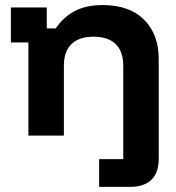

<svg xmlns="http://www.w3.org/2000/svg" viewBox="-20 -529 685 749"><path d="M366.7 200V91.7H460.8V-273.3Q460.8 -328.3 431.2 -357.1Q401.7 -385.8 345 -385.8Q288.3 -385.8 258.8 -357.1Q229.2 -328.3 229.2 -273.3V0H90.8V-363.3H22.5V-500H162.5V-418.3H197.5Q226.7 -461.7 270.8 -485.4Q315 -509.2 380.8 -509.2Q485 -509.2 542.1 -452.1Q599.2 -395 599.2 -299.2V89.2Q599.2 145 570.4 172.5Q541.7 200 488.3 200Z"/></svg>

Font: Funnel Display
Style: Bold
Weight: 700
Designer: NORD ID, Kristian Moeller
Foundry: Dicotype
Version: Version 1.000